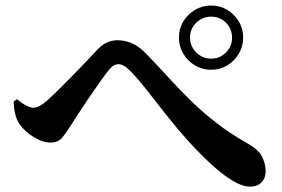

<svg xmlns="http://www.w3.org/2000/svg" viewBox="-20 -729 1040 708"><path d="M639.8 -590.3Q639.8 -623.5 655.9 -649.9Q672 -676.4 698.9 -692.5Q725.9 -708.6 758.4 -708.6Q791.5 -708.6 818 -692.5Q844.5 -676.4 860.6 -649.9Q876.7 -623.5 876.7 -590.3Q876.7 -557.8 860.6 -530.9Q844.5 -503.9 818 -487.8Q791.5 -471.7 758.4 -471.7Q725.9 -471.7 698.9 -487.8Q672 -503.9 655.9 -530.9Q639.8 -557.8 639.8 -590.3ZM680.7 -590.3Q680.7 -558.5 703.6 -535.6Q726.5 -512.7 758.4 -512.7Q790.9 -512.7 813.3 -535.6Q835.7 -558.5 835.7 -590.3Q835.7 -622.8 813.3 -645.2Q790.9 -667.6 758.4 -667.6Q726.5 -667.6 703.6 -645.2Q680.7 -622.8 680.7 -590.3ZM30.5 -354.6 42.6 -363.3Q59.9 -348.7 76.5 -340.1Q93.2 -331.6 102.8 -331.6Q114.3 -331.6 127 -338.6Q139.7 -345.6 157.6 -361.7Q176.8 -379.1 201.8 -404Q226.8 -428.8 253.1 -455.7Q279.4 -482.7 301.1 -505.5Q322.8 -528.2 334.2 -540.9Q352.5 -561.2 371.6 -571Q390.6 -580.7 413.4 -580.7Q441.4 -580.7 468.1 -568.7Q494.9 -556.8 522 -527.7Q565.4 -483 604.4 -439.9Q643.5 -396.9 685.5 -356Q727.5 -315 778.4 -275.5Q829.3 -235.9 895.9 -198.3Q933.7 -176.7 946.6 -150.6Q959.5 -124.5 959.5 -97.4Q959.5 -72 944.2 -56.4Q929 -40.8 901.7 -40.8Q874.3 -40.8 838 -62.4Q801.8 -84.1 761.1 -121.4Q720.3 -158.8 678.1 -204.6Q635.8 -251.4 597.1 -300.4Q558.4 -349.4 524.4 -393Q490.4 -436.7 461.8 -465.9Q447.8 -480.6 436.8 -486.5Q425.9 -492.3 416.3 -492.3Q407.3 -492.3 397.8 -486.2Q388.3 -480.1 377.1 -465.6Q364.8 -449.9 346.4 -423.8Q328 -397.8 308.2 -368.9Q288.4 -339.9 271 -312.9Q253.5 -285.8 241.5 -267.1Q225.4 -240.9 209.9 -222.1Q194.5 -203.2 167 -203.2Q137.1 -203.2 103.9 -223.8Q70.7 -244.4 50.8 -273Q40.9 -288.3 36 -309.1Q31.1 -330 30.5 -354.6Z"/></svg>

Font: Noto Serif JP
Style: Regular
Weight: 200
Designer: Ryoko NISHIZUKA 西塚涼子 (kana & ideographs); Frank Grießhammer (Latin, Greek & Cyrillic); Wenlong ZHANG 张文龙 (bopomofo); San
Foundry: Adobe
Version: Version 2.001;hotconv 1.1.0;makeotfexe 2.6.0